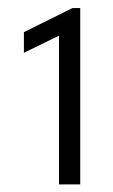

<svg xmlns="http://www.w3.org/2000/svg" viewBox="-20 -911 286 486"><path d="M129.4 -820.8 40.5 -777.3V-829.6L163.6 -890.6H183.1V-444.3H129.4Z"/></svg>

Font: Reddit Sans Light
Style: Regular
Weight: 300
Designer: Stephen Hutchings
Foundry: Reddit
Version: Version 1.013